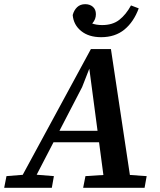

<svg xmlns="http://www.w3.org/2000/svg" viewBox="-52 -899 767 919"><path d="M-32 0 -21 -56 79 -64H107L206 -56L196 0ZM23 0 383 -664H479L579 0H451L375 -574H377L341 -482L91 0ZM187 -218 197 -273H474L472 -218ZM346 0 357 -56 483 -64H532L650 -56L640 0ZM432 -721Q373 -721 336.5 -750.5Q300 -780 296 -827Q302 -850 317 -864.5Q332 -879 356 -879Q378 -879 392.5 -866.5Q407 -854 407 -831Q407 -807 391 -788.5Q375 -770 350 -761L345 -812Q365 -796 386.5 -787.5Q408 -779 437 -779Q487 -779 519 -804Q551 -829 575 -873L612 -859Q588 -794 543.5 -757.5Q499 -721 432 -721Z"/></svg>

Font: Source Serif 4 SemiBold
Style: Italic
Weight: 600
Italic angle: -12°
Designer: Frank Grießhammer
Foundry: Adobe Systems Incorporated
Version: Version 4.004;hotconv 1.0.116;makeotfexe 2.5.65601